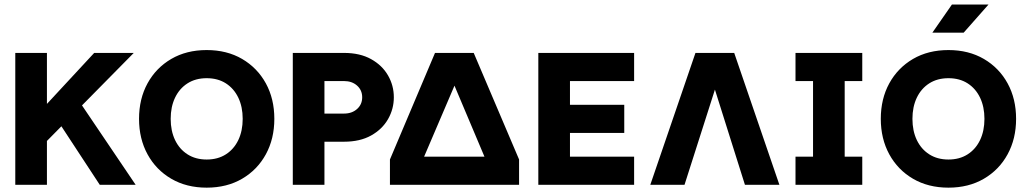

<svg xmlns="http://www.w3.org/2000/svg" viewBox="-20 -821 4568 853"><path d="M229.3 -295.7 423.2 0H582.6L325.4 -380.7ZM188.5 -194.8 574.3 -585.9Q564.4 -585.9 539.8 -585.9Q515.2 -585.9 486.4 -585.9Q457.6 -585.9 433.1 -585.9Q408.5 -585.9 398.5 -585.9L188.5 -359.4V-585.9H47.9V0H188.5Z M898.2 -112.3Q849 -112.3 813.1 -135.3Q777.1 -158.2 757.7 -198.9Q738.3 -239.6 738.3 -293Q738.3 -346.3 757.7 -387Q777.1 -427.7 813.1 -450.7Q849 -473.6 898.2 -473.6Q947.7 -473.6 983.5 -450.7Q1019.3 -427.7 1038.8 -387Q1058.2 -346.3 1058.2 -293Q1058.2 -239.6 1038.8 -198.9Q1019.3 -158.2 983.5 -135.3Q947.7 -112.3 898.2 -112.3ZM898.2 -598.6Q808.5 -598.6 740.8 -559.1Q673.1 -519.5 635.4 -450.7Q597.7 -381.8 597.7 -293Q597.7 -204.6 635.4 -135.5Q673.1 -66.4 740.8 -26.9Q808.5 12.7 898.2 12.7Q988 12.7 1055.7 -26.9Q1123.3 -66.4 1161.1 -135.5Q1198.8 -204.6 1198.8 -293Q1198.8 -381.8 1161.1 -450.7Q1123.3 -519.5 1055.7 -559.1Q988 -598.6 898.2 -598.6Z M1421.4 -460.9H1508.4Q1543.7 -460.9 1566.4 -440.7Q1589.1 -420.4 1589.1 -388.7Q1589.1 -357.1 1566.4 -336.8Q1543.7 -316.4 1508.4 -316.4H1421.4ZM1280.8 0H1421.4V-191.4H1508.4Q1579.3 -191.4 1628.7 -219Q1678.1 -246.6 1703.9 -291.7Q1729.7 -336.9 1729.7 -388.7Q1729.7 -440.9 1703.9 -485.8Q1678.1 -530.8 1628.7 -558.3Q1579.3 -585.9 1508.4 -585.9H1280.8Z M1712.4 0H2286.1V-112.5L2219.2 -125H1797.8L1712.4 -112.5ZM1999.1 -440.4 2132.3 -125 2286.1 -112.5 2084.6 -585.9H1912.6L1712.4 -112.5L1864.2 -125Z M2753.4 -355.5H2512.2V-460.9H2797.2V-585.9H2371.6V0H2797.2V-125H2512.2V-230.5H2753.4Z M3156.2 -422.9 3289.5 0H3442.6L3241.9 -585.9H3069.7L2869.1 0H3021.1Z M3514.2 -585.9V-460.9H3592.1V-125H3514.2V0H3810.8V-125H3732.7V-460.9H3810.8V-585.9Z M4193.7 -112.3Q4144.4 -112.3 4108.5 -135.3Q4072.6 -158.2 4053.1 -198.9Q4033.7 -239.6 4033.7 -293Q4033.7 -346.3 4053.1 -387Q4072.6 -427.7 4108.5 -450.7Q4144.4 -473.6 4193.7 -473.6Q4243.1 -473.6 4278.9 -450.7Q4314.7 -427.7 4334.2 -387Q4353.6 -346.3 4353.6 -293Q4353.6 -239.6 4334.2 -198.9Q4314.7 -158.2 4278.9 -135.3Q4243.1 -112.3 4193.7 -112.3ZM4193.7 -598.6Q4103.9 -598.6 4036.2 -559.1Q3968.6 -519.5 3930.8 -450.7Q3893.1 -381.8 3893.1 -293Q3893.1 -204.6 3930.8 -135.5Q3968.6 -66.4 4036.2 -26.9Q4103.9 12.7 4193.7 12.7Q4283.4 12.7 4351.1 -26.9Q4418.8 -66.4 4456.5 -135.5Q4494.2 -204.6 4494.2 -293Q4494.2 -381.8 4456.5 -450.7Q4418.8 -519.5 4351.1 -559.1Q4283.4 -598.6 4193.7 -598.6ZM4261.2 -675.8H4122.2L4209.1 -800.8H4371.6Z"/></svg>

Font: Giphurs SC
Style: Regular
Weight: 400
Version: Version 0.920